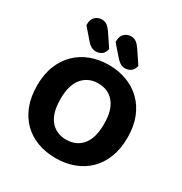

<svg xmlns="http://www.w3.org/2000/svg" viewBox="-194 -983 1088 1145"><g transform="rotate(30 350.0 -410.5)"><path d="M662 -304Q662 -226 638.5 -166Q615 -106 573 -65.5Q531 -25 474 -4Q417 17 350 17Q283 17 226 -4Q169 -25 127.5 -65.5Q86 -106 62.5 -166Q39 -226 39 -304Q39 -382 63 -441.5Q87 -501 129 -541.5Q171 -582 227.5 -603Q284 -624 350 -624Q416 -624 473 -603Q530 -582 572 -541.5Q614 -501 638 -441.5Q662 -382 662 -304ZM500 -304Q500 -400 459.5 -448.5Q419 -497 350 -497Q282 -497 241 -448.5Q200 -400 200 -304Q200 -207 240.5 -158.5Q281 -110 350 -110Q419 -110 459.5 -158.5Q500 -207 500 -304ZM114 -762V-769Q114 -803 133 -820.5Q152 -838 178 -838Q199 -838 214 -827Q229 -816 242 -797L303 -706Q296 -677 278.5 -665.5Q261 -654 240 -654Q222 -654 206.5 -663Q191 -672 180 -686ZM315 -762V-769Q315 -803 334 -820.5Q353 -838 379 -838Q400 -838 415 -827Q430 -816 443 -797L504 -706Q497 -677 479.5 -665.5Q462 -654 441 -654Q421 -654 407 -663.5Q393 -673 381 -686Z"/></g></svg>

Font: Baloo Bhaina 2
Style: Bold
Weight: 700
Designer: Yesha Goshar, Manish Minz, Shuchita Grover and Ek Type
Foundry: Ek Type
Version: Version 1.640;hotconv 1.0.111;makeotfexe 2.5.65597; ttfautoh